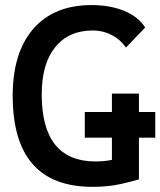

<svg xmlns="http://www.w3.org/2000/svg" viewBox="-20 -723 629 753"><path d="M342.8 9.8Q186 9.8 107.9 -79.6Q29.8 -168.9 29.8 -347.7Q29.8 -517.1 110.8 -610.1Q191.9 -703.1 338.9 -703.1Q412.1 -703.1 467.5 -680.2Q522.9 -657.2 549.3 -615.2L474.1 -536.6Q451.7 -568.4 417.7 -585.9Q383.8 -603.5 344.7 -603.5Q249 -603.5 196.3 -537.8Q143.6 -472.2 143.6 -352.5Q143.6 -221.2 196.5 -155.5Q249.5 -89.8 354.5 -89.8Q397.5 -89.8 430.4 -98.9Q463.4 -107.9 484.4 -114.3L524.9 -19.5Q504.9 -13.2 455.3 -1.7Q405.8 9.8 342.8 9.8ZM418.9 -19.5V-356H524.9V-19.5ZM312.5 -183.1V-283.7H588.9V-183.1Z"/></svg>

Font: Cascadia Mono Medium
Style: Regular
Weight: 500
Monospace: yes
Designer: Aaron Bell
Foundry: Saja Typeworks
Version: Version 2407.024